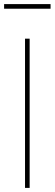

<svg xmlns="http://www.w3.org/2000/svg" viewBox="-40 -916 267 936"><path d="M104.5 -727.5V0H82V-727.5ZM206.5 -896V-873.5H-20V-896Z"/></svg>

Font: Inter Display Thin
Style: Regular
Weight: 100
Designer: Rasmus Andersson
Foundry: rsms
Version: Version 4.000;git-a52131595